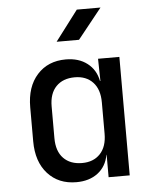

<svg xmlns="http://www.w3.org/2000/svg" viewBox="-55 -831 710 888"><g transform="rotate(-5 300.0 -387.5)"><path d="M229 -645 335 -785H445L333 -645ZM264 10Q181 10 131 -45.5Q81 -101 81 -196V-354Q81 -449 131 -504.5Q181 -560 264 -560Q324 -560 363.5 -529.5Q403 -499 413 -447H415L413 -550H512V0H414V-104H413Q403 -50 363.5 -20Q324 10 264 10ZM298 -76Q351 -76 382 -109Q413 -142 413 -202V-348Q413 -408 382 -441Q351 -474 298 -474Q243 -474 211.5 -441.5Q180 -409 180 -349V-202Q180 -141 211.5 -108.5Q243 -76 298 -76Z"/></g></svg>

Font: JetBrainsMono NFM Medium
Style: Regular
Weight: 500
Monospace: yes
Designer: Philipp Nurullin, Konstantin Bulenkov
Foundry: JetBrains
Version: Version 2.304; ttfautohint (v1.8.4.7-5d5b);Nerd Fonts 3.3.0